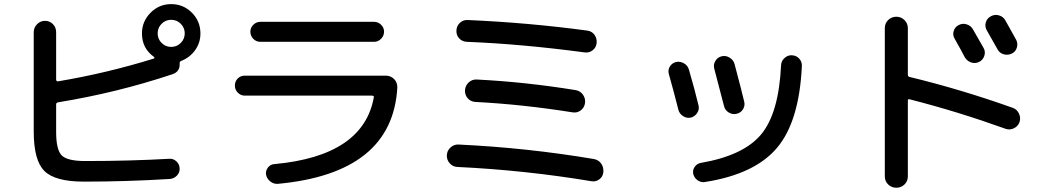

<svg xmlns="http://www.w3.org/2000/svg" viewBox="-20 -840 5040 920"><path d="M846.2 -726.1Q827.1 -745.1 800.3 -745.1Q773.4 -745.1 754.4 -726.1Q735.4 -707 735.4 -680.2Q735.4 -653.3 754.4 -634.3Q773.4 -615.2 800.3 -615.2Q827.1 -615.2 846.2 -634.3Q865.2 -653.3 865.2 -680.2Q865.2 -707 846.2 -726.1ZM381.8 30.3Q244.1 30.3 192.9 -20.5Q141.6 -71.3 141.6 -210V-685.5Q141.6 -708 157.7 -724.1Q173.8 -740.2 195.8 -740.2Q217.8 -740.2 233.4 -724.6Q249 -709 249 -685.5V-457Q249 -454.1 252 -451.7Q254.9 -449.2 257.8 -450.2Q491.2 -489.3 717.8 -559.6Q719.7 -560.5 719.7 -563.5Q719.7 -566.4 717.8 -567.4Q660.2 -608.4 660.2 -679.7Q660.2 -737.3 701.2 -778.8Q742.2 -820.3 800.3 -820.3Q858.4 -820.3 899.4 -779.3Q940.4 -738.3 940.4 -679.7Q940.4 -634.8 914.6 -599.1Q888.7 -563.5 847.7 -547.9Q840.8 -544.9 840.8 -537.1Q843.8 -497.1 806.6 -484.4Q540 -395.5 257.8 -349.6Q249 -347.7 249 -339.8V-208Q249 -122.1 275.9 -95.2Q302.7 -68.4 388.7 -68.4Q601.6 -68.4 790 -79.1Q809.6 -81.1 824.7 -67.4Q839.8 -53.7 840.8 -33.7Q841.8 -13.7 828.1 1Q814.5 15.6 793.9 17.6Q584 30.3 381.8 30.3Z M1152.3 -381.8Q1133.8 -381.8 1119.6 -396Q1105.5 -410.2 1105.5 -430.2Q1105.5 -450.2 1119.1 -463.9Q1132.8 -477.5 1152.3 -477.5H1828.1Q1852.5 -477.5 1868.7 -460.9Q1884.8 -444.3 1883.8 -419.9Q1860.4 -9.8 1310.5 41Q1291 42 1274.9 29.3Q1258.8 16.6 1254.9 -2.9Q1252 -22.5 1264.2 -37.6Q1276.4 -52.7 1294.9 -53.7Q1721.7 -92.8 1771.5 -375Q1772.5 -377.9 1769 -379.9Q1765.6 -381.8 1762.7 -381.8ZM1227.5 -735.4H1772.5Q1792 -735.4 1806.2 -721.2Q1820.3 -707 1820.3 -688.5Q1820.3 -668.9 1806.2 -654.3Q1792 -639.6 1772.5 -639.6H1227.5Q1208 -639.6 1193.8 -653.8Q1179.7 -668 1179.7 -688.5Q1179.7 -707 1193.8 -721.2Q1208 -735.4 1227.5 -735.4Z M2171.9 -40Q2149.4 -41 2134.8 -57.6Q2120.1 -74.2 2121.1 -96.2Q2122.1 -118.2 2138.7 -133.3Q2155.3 -148.4 2176.8 -147.5Q2506.8 -131.8 2825.2 -78.1Q2847.7 -74.2 2860.4 -56.6Q2873 -39.1 2871.1 -15.6Q2869.1 6.8 2851.6 19.5Q2834 32.2 2813.5 28.3Q2498 -24.4 2171.9 -40ZM2738.3 -408.2Q2760.7 -404.3 2773.4 -386.2Q2786.1 -368.2 2783.2 -346.2Q2780.3 -324.2 2762.7 -311Q2745.1 -297.9 2722.7 -301.8Q2484.4 -339.8 2256.8 -351.6Q2234.4 -353.5 2220.7 -369.6Q2207 -385.7 2208 -408.2Q2210 -430.7 2226.1 -445.3Q2242.2 -460 2263.7 -459Q2498 -447.3 2738.3 -408.2ZM2781.2 -588.9Q2482.4 -628.9 2216.8 -639.6Q2194.3 -640.6 2180.2 -656.2Q2166 -671.9 2167 -693.8Q2168 -715.8 2183.6 -730.5Q2199.2 -745.1 2220.7 -744.1Q2512.7 -731.4 2793.9 -693.4Q2816.4 -690.4 2828.6 -673.3Q2840.8 -656.2 2838.9 -634.3Q2836.9 -612.3 2819.8 -599.1Q2802.7 -585.9 2781.2 -588.9Z M3774.4 -575.2Q3795.9 -574.2 3809.6 -559.1Q3823.2 -543.9 3822.3 -523.4Q3809.6 -256.8 3702.6 -130.9Q3595.7 -4.9 3357.4 32.2Q3338.9 35.2 3322.8 23.9Q3306.6 12.7 3301.8 -6.8Q3297.9 -25.4 3309.1 -41Q3320.3 -56.6 3338.9 -59.6Q3543 -94.7 3627.4 -196.3Q3711.9 -297.9 3722.7 -528.3Q3723.6 -547.9 3739.3 -562Q3754.9 -576.2 3774.4 -575.2ZM3230.5 -314.5Q3205.1 -414.1 3184.6 -486.3Q3179.7 -504.9 3189.9 -521.5Q3200.2 -538.1 3219.7 -543Q3239.3 -546.9 3257.3 -536.6Q3275.4 -526.4 3281.2 -505.9Q3309.6 -408.2 3327.1 -335Q3332 -316.4 3320.8 -298.8Q3309.6 -281.2 3290 -276.4Q3270.5 -272.5 3252.9 -283.7Q3235.4 -294.9 3230.5 -314.5ZM3449.2 -332Q3422.9 -434.6 3402.3 -511.7Q3397.5 -530.3 3407.7 -547.9Q3418 -565.4 3438 -570.3Q3458 -575.2 3476.6 -563.5Q3495.1 -551.8 3500 -532.2Q3534.2 -403.3 3545.9 -353.5Q3550.8 -334 3540.5 -316.9Q3530.3 -299.8 3510.3 -294.9Q3490.2 -290 3472.2 -300.8Q3454.1 -311.5 3449.2 -332Z M4573.2 -719.7Q4591.8 -729.5 4611.3 -723.6Q4630.9 -717.8 4641.6 -700.2Q4686.5 -620.1 4693.4 -609.4Q4703.1 -591.8 4696.3 -571.8Q4689.5 -551.8 4670.9 -543Q4652.3 -534.2 4632.8 -541Q4613.3 -547.9 4602.5 -566.4Q4601.6 -568.4 4583 -603Q4564.5 -637.7 4554.2 -654.8Q4543.9 -671.9 4549.8 -691.4Q4555.7 -710.9 4573.2 -719.7ZM4797.9 -741.2Q4842.8 -661.1 4848.6 -650.4Q4858.4 -632.8 4852.5 -612.3Q4846.7 -591.8 4827.6 -583Q4808.6 -574.2 4788.6 -580.1Q4768.6 -585.9 4758.8 -605.5L4708 -695.3Q4698.2 -712.9 4703.6 -732.4Q4709 -752 4728 -762.2Q4747.1 -772.5 4767.6 -766.1Q4788.1 -759.8 4797.9 -741.2ZM4219.7 4.9V-705.1Q4219.7 -728.5 4235.8 -744.1Q4252 -759.8 4274.9 -759.8Q4297.9 -759.8 4314 -743.7Q4330.1 -727.5 4330.1 -705.1V-482.4Q4330.1 -473.6 4336.9 -471.7Q4586.9 -411.1 4833 -323.2Q4852.5 -316.4 4862.3 -296.4Q4872.1 -276.4 4865.2 -254.9Q4858.4 -235.4 4838.9 -225.6Q4819.3 -215.8 4798.8 -222.7Q4568.4 -305.7 4337.9 -364.3Q4330.1 -366.2 4330.1 -358.4V4.9Q4330.1 28.3 4314 43.9Q4297.9 59.6 4274.9 59.6Q4252 59.6 4235.8 43.9Q4219.7 28.3 4219.7 4.9Z"/></svg>

Font: Rounded Mgen+ 1m medium
Style: Regular
Weight: 500
Designer: [Source Han Sans]
Ryoko NISHIZUKA  (kana & ideographs); Paul D. Hunt (Latin, Greek & Cyrillic); Wenlong ZHANG  (bopomofo
Version: Version 1.059.20150602